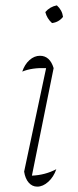

<svg xmlns="http://www.w3.org/2000/svg" viewBox="-20 -691 291 716"><path d="M190 -60Q180 -31 160 -13Q140 5 119 5Q100 5 87 -10Q74 -25 70 -51L152 -437Q99 -439 63 -424Q72 -451 90 -467Q108 -483 129 -483Q166 -483 180 -437L99 -36Q148 -38 190 -60ZM192 -671Q212 -653 215 -628Q199 -608 174 -605Q155 -622 149 -646Q166 -666 192 -671Z"/></svg>

Font: Piazzolla Thin
Style: Italic
Weight: 100
Italic angle: -11.3°
Designer: Juan Pablo del Peral
Foundry: Huerta Tipografica
Version: Version 1.330